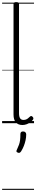

<svg xmlns="http://www.w3.org/2000/svg" viewBox="-20 -1166 342 1817"><path d="M192 17Q152 17 130 -8Q108 -33 108 -82V-1127Q108 -1137 114 -1141.5Q120 -1146 133 -1146Q147 -1146 153.5 -1141.5Q160 -1137 160 -1127V-94Q160 -63 170 -47Q180 -31 202 -31Q213 -31 223 -34Q233 -37 243 -44.5Q253 -52 263 -62Q269 -68 275.5 -68Q282 -68 289 -60Q294 -55 295.5 -48.5Q297 -42 293 -35Q282 -19 265.5 -7.5Q249 4 230 10.5Q211 17 192 17ZM148 278Q137 274 135.5 267.5Q134 261 141 248Q153 223 160 203Q167 183 170 160Q173 137 173 102Q173 91 179 84.5Q185 78 198 78Q213 78 220.5 86Q228 94 228 106Q228 133 222 161Q216 189 205.5 215.5Q195 242 180 266Q173 276 166 279.5Q159 283 148 278ZM0 621H302V631H0ZM0 -20H302V0H0ZM0 -505H302V-500H0ZM0 -1141H302V-1131H0Z"/></svg>

Font: Playwrite BR Guides
Style: Regular
Weight: 400
Designer: Veronika Burian, José Scaglione
Foundry: TypeTogether
Version: Version 1.003